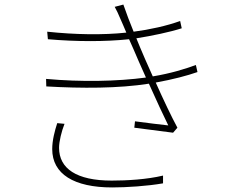

<svg xmlns="http://www.w3.org/2000/svg" viewBox="-20 -795 1040 842"><path d="M231 -255C220 -221 209 -180 209 -141C209 -32 304 27 472 27C535 27 627 21 695 9V-25C624 -8 536 -3 470 -3C315 -3 239 -56 239 -147C239 -174 250 -220 263 -252ZM839 -510C793 -493 729 -473 650 -460C625 -515 604 -564 594 -588L578 -627C647 -638 724 -654 777 -671L770 -703C713 -682 636 -665 566 -656C550 -695 534 -737 521 -775L483 -765C492 -749 498 -736 509 -710C516 -694 525 -674 534 -652C432 -641 309 -643 187 -656L190 -623C316 -612 442 -612 546 -623C553 -608 559 -593 566 -578C578 -549 598 -504 620 -455C495 -438 335 -435 182 -449L183 -416C339 -407 499 -407 633 -428C664 -358 698 -286 718 -245C684 -249 629 -255 572 -263L569 -235C629 -227 695 -219 739 -213L758 -235C732 -283 695 -361 663 -433C740 -447 800 -463 846 -479Z"/></svg>

Font: Noto Sans CJK JP Thin
Style: Regular
Weight: 250
Designer: Ryoko NISHIZUKA (kana & ideographs); Paul D. Hunt (Latin, Greek & Cyrillic); Wenlong ZHANG (bopomofo); Sandoll Communica
Foundry: Adobe Systems Incorporated
Version: Version 1.004;PS 1.004;hotconv 1.0.82;makeotf.lib2.5.63406